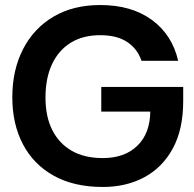

<svg xmlns="http://www.w3.org/2000/svg" viewBox="-20 -732 773 764"><path d="M389 12Q275 12 194.5 -32.5Q114 -77 71.5 -157.5Q29 -238 29 -345Q29 -453 71.5 -536Q114 -619 192.5 -665.5Q271 -712 379 -712Q503 -712 584 -653Q665 -594 689 -490H543Q527 -538 486 -565Q445 -592 379 -592Q310 -592 261.5 -562Q213 -532 187 -476.5Q161 -421 161 -344Q161 -268 188 -214.5Q215 -161 265.5 -132Q316 -103 389 -103Q476 -103 526.5 -152Q577 -201 578 -288H383V-386H709V-330Q709 -217 667.5 -141Q626 -65 554 -26.5Q482 12 389 12Z"/></svg>

Font: Host Grotesk Light
Style: Bold
Weight: 700
Version: Version 1.003